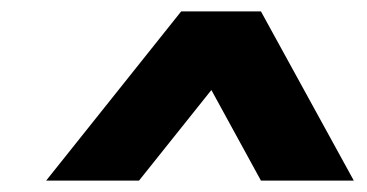

<svg xmlns="http://www.w3.org/2000/svg" viewBox="-20 -720 644 337"><path d="M298 -700H438L601 -403H438L351 -562L224 -403H61Z"/></svg>

Font: Haskoy ExtraBold
Style: Italic
Weight: 800
Designer: Ertekin Erdin
Foundry: Ertekin Erdin
Version: Version 2.000; ttfautohint (v1.8.4.7-5d5b)